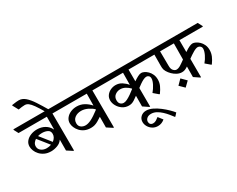

<svg xmlns="http://www.w3.org/2000/svg" viewBox="-168 -1556 3069 2486"><g transform="rotate(-30 1367.0 -312.5)"><path d="M256 -128Q202 -128 161.5 -147Q121 -166 94 -195.5Q67 -225 54 -258.5Q41 -292 41 -321Q41 -365 67 -397.5Q93 -430 137.5 -448.5Q182 -467 235 -467Q299 -467 349.5 -438Q400 -409 425 -357H428L429 -545H6L-28 -610V-620H596L630 -555V-545H513L515 10H505L425 -42L426 -202H424Q399 -164 351 -146Q303 -128 256 -128ZM226 -192Q262 -192 294 -204L164 -367Q141 -352 126.5 -331Q112 -310 112 -282Q112 -242 145 -217Q178 -192 226 -192ZM205 -385 333 -224Q356 -241 370 -264Q384 -287 384 -315Q384 -359 349 -376.5Q314 -394 268 -394Q235 -394 205 -385Z M114 -893 115 -900Q154 -907 182 -909Q210 -911 219 -911Q270 -911 314 -873Q358 -835 403 -766.5Q448 -698 501 -608H447Q399 -691 366.5 -736.5Q334 -782 309 -800.5Q284 -819 256 -819Q240 -819 211.5 -816Q183 -813 160 -808Z M853 -133Q801 -133 762 -151Q723 -169 696.5 -198Q670 -227 656.5 -260Q643 -293 643 -322Q643 -364 668.5 -397Q694 -430 736 -448.5Q778 -467 827 -467Q887 -467 937 -439Q987 -411 1024 -368L1026 -545H608L574 -610V-620H1193L1227 -555V-545H1110L1112 10H1102L1022 -42L1023 -201Q988 -178 962 -163Q936 -148 910.5 -140.5Q885 -133 853 -133ZM1024 -313Q992 -344 944.5 -366.5Q897 -389 849 -389Q794 -389 755 -360.5Q716 -332 716 -279Q716 -239 744 -218Q772 -197 810 -197Q847 -197 896 -221Q945 -245 1024 -305Z M1844 -68H1836L1767 -127Q1802 -168 1826.5 -216Q1851 -264 1851 -297Q1851 -323 1836.5 -336.5Q1822 -350 1803 -350Q1782 -350 1755 -336.5Q1728 -323 1701 -304Q1674 -285 1652 -268L1653 10H1643L1563 -44L1564 -203Q1529 -177 1506.5 -163Q1484 -149 1465 -143.5Q1446 -138 1423 -138Q1372 -138 1331.5 -165Q1291 -192 1267.5 -233.5Q1244 -275 1244 -316Q1244 -359 1267 -390Q1290 -421 1326.5 -438Q1363 -455 1402 -455Q1453 -455 1494.5 -428.5Q1536 -402 1566 -365L1568 -545H1205L1171 -610V-620H1956L1990 -555V-545H1650L1651 -369Q1684 -392 1715.5 -408.5Q1747 -425 1770 -425Q1788 -425 1812.5 -413.5Q1837 -402 1860.5 -379Q1884 -356 1899.5 -322Q1915 -288 1915 -243Q1915 -197 1896.5 -156Q1878 -115 1844 -68ZM1565 -304V-310Q1539 -338 1503 -358Q1467 -378 1428 -378Q1385 -378 1350.5 -352Q1316 -326 1316 -277Q1316 -239 1336 -220.5Q1356 -202 1383 -202Q1407 -202 1437.5 -217.5Q1468 -233 1501 -256Q1534 -279 1565 -304Z M1864 286Q1846 262 1820 230Q1794 198 1761.5 167.5Q1729 137 1692 117Q1655 97 1615 97Q1575 97 1551.5 117.5Q1528 138 1528 167Q1528 190 1542 204Q1556 218 1580 218Q1605 218 1627 204.5Q1649 191 1668 175L1719 241Q1698 259 1672.5 269.5Q1647 280 1617 280Q1574 280 1540 259Q1506 238 1486.5 204.5Q1467 171 1467 136Q1467 89 1499 59Q1531 29 1580 29Q1625 29 1674.5 53Q1724 77 1770 112.5Q1816 148 1852.5 184Q1889 220 1908 245L1871 286Z M2618 -63H2610L2541 -122Q2576 -163 2599.5 -212.5Q2623 -262 2623 -296Q2623 -319 2607 -334Q2591 -349 2571 -349Q2544 -349 2501.5 -324Q2459 -299 2413 -265L2414 10H2404L2324 -44L2325 -201Q2300 -184 2279.5 -176Q2259 -168 2235 -168Q2199 -168 2164.5 -185.5Q2130 -203 2101.5 -231Q2073 -259 2055.5 -289.5Q2038 -320 2037 -347Q2036 -361 2036 -373Q2036 -385 2036 -396Q2036 -425 2036.5 -465.5Q2037 -506 2037 -545H1968L1934 -610V-620H2728L2762 -555V-545H2411L2412 -367Q2461 -400 2489 -412Q2517 -424 2537 -424Q2555 -424 2580.5 -412Q2606 -400 2630.5 -377Q2655 -354 2671 -319.5Q2687 -285 2687 -240Q2687 -194 2669.5 -152Q2652 -110 2618 -63ZM2326 -305 2328 -545H2122L2124 -325Q2124 -278 2145.5 -255.5Q2167 -233 2189 -233Q2218 -233 2250.5 -253Q2283 -273 2326 -305ZM2174 -110 2244 -40 2174 28 2105 -40Z"/></g></svg>

Font: Tiro Devanagari Hindi
Style: Regular
Weight: 400
Designer: Devanagari: John Hudson & Fiona Ross. Latin: John Hudson.
Foundry: Tiro Typeworks Ltd.
Version: Version 1.52